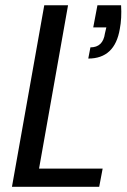

<svg xmlns="http://www.w3.org/2000/svg" viewBox="-20 -717 486 737"><path d="M354 -696.8H444.8Q447.8 -646.5 439.9 -606Q420.9 -492.2 318.8 -492.2L327.1 -535.2Q375.5 -535.2 382.8 -588.9L388.2 -611.8H337.9ZM149.9 -696.8H241.2L129.9 -69.8H374L360.8 0H25.9Z"/></svg>

Font: Poppins
Style: Italic
Weight: 400
Italic angle: -10°
Designer: Ninad Kale (Devanagari), Jonny Pinhorn (Latin)
Foundry: Indian Type Foundry
Version: Version 3.200;PS 1.000;hotconv 16.6.54;makeotf.lib2.5.65590